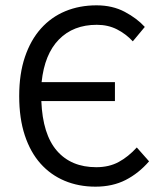

<svg xmlns="http://www.w3.org/2000/svg" viewBox="-20 -688 611 720"><path d="M338 12Q275 12 222.5 -10Q170 -32 132 -74.5Q94 -117 73 -180.5Q52 -244 52 -328Q52 -411 73.5 -474.5Q95 -538 133.5 -581Q172 -624 225 -646Q278 -668 342 -668Q402 -668 448 -643.5Q494 -619 523 -587L478 -533Q452 -561 418.5 -578Q385 -595 343 -595Q255 -595 201 -540Q147 -485 136 -380H411V-309H135Q140 -184 193.5 -122.5Q247 -61 341 -61Q389 -61 425 -80.5Q461 -100 493 -135L539 -83Q500 -38 451 -13Q402 12 338 12Z"/></svg>

Font: Processing Sans Pro
Style: Regular
Weight: 400
Designer: Paul D. Hunt
Foundry: Adobe Systems Incorporated
Version: Version 2.020;PS 2.000;hotconv 1.0.86;makeotf.lib2.5.63406